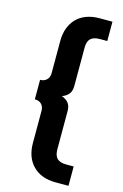

<svg xmlns="http://www.w3.org/2000/svg" viewBox="-134 -758 649 1017"><g transform="rotate(15 190.0 -250.0)"><path d="M350.7 200V94H310.7Q275.2 94 259.4 78.2Q243.7 62.5 243.7 28V-180Q243.7 -210 230.2 -226Q216.7 -242 193.7 -250Q216.7 -258 230.2 -274Q243.7 -290 243.7 -320V-528.7Q243.7 -562.8 259.4 -578.4Q275.2 -594 310.7 -594H350.7V-700H280Q240.8 -700 209.1 -688.3Q177.3 -676.7 155.5 -654.5Q133.7 -632.3 121.8 -600.9Q110 -569.5 110 -530.4V-353.3Q110 -331 96.5 -317.2Q83 -303.3 60 -303.3V-196.7Q83 -196.7 96.5 -183.2Q110 -169.7 110 -146.7V29.3Q110 108.5 155.4 154.2Q200.8 200 280 200Z"/></g></svg>

Font: Golos Text VF
Style: Regular
Weight: 400
Designer: A.Korolkova, Vitaly Kuzmin
Foundry: ParaType Ltd
Version: Version 2.005